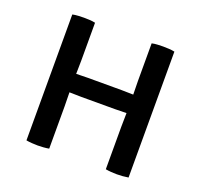

<svg xmlns="http://www.w3.org/2000/svg" viewBox="-102 -663 816 781"><g transform="rotate(20 306.5 -272.5)"><path d="M184 0Q173 2 159.8 3Q146.5 4 135 4Q124.5 4 110.5 3Q96.5 2 85.5 0V-545Q96.5 -547.5 110.5 -548.2Q124.5 -549 135 -549Q146.5 -549 159.8 -548.2Q173 -547.5 184 -545V-382.5Q184 -365.5 183.5 -352.5Q183 -339.5 183 -323.5Q190 -323.5 208.8 -324Q227.5 -324.5 234 -324.5H379.5Q385.5 -324.5 404.2 -324Q423 -323.5 430 -323.5Q430 -339.5 429.5 -352.5Q429 -365.5 429 -382.5V-545Q439.5 -547.5 452.5 -548.2Q465.5 -549 477 -549Q488 -549 502 -548.2Q516 -547.5 527.5 -545V0Q516 2 502.8 3Q489.5 4 477.5 4Q466 4 453 3Q440 2 429 0V-183.5Q429 -201 429.5 -214Q430 -227 430 -243.5Q423 -243.5 404.2 -243Q385.5 -242.5 379.5 -242.5H234Q227.5 -242.5 208.8 -243Q190 -243.5 183 -243.5Q183 -227 183.5 -214Q184 -201 184 -183.5Z"/></g></svg>

Font: Signika Negative SC
Style: Regular
Weight: 400
Designer: Anna Giedryś
Foundry: Anna Giedryś
Version: Version 2.000; ttfautohint (v1.8.3) -l 8 -r 50 -G 200 -x 9 -